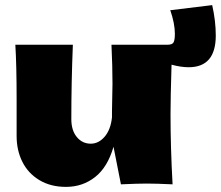

<svg xmlns="http://www.w3.org/2000/svg" viewBox="-20 -721 864 751"><path d="M810 -701Q824 -639 824 -582Q824 -458 718 -458Q688 -458 651 -468Q647 -338 647 -274Q647 -146 655 0Q591 -3 554 -3Q519 -3 453 0L424 -147Q401 -67 352 -28.5Q303 10 238 10Q178 10 134 -16.5Q90 -43 67.5 -88Q45 -133 45 -189V-333Q45 -466 40 -546H265Q259 -399 259 -255Q259 -211 280.5 -185Q302 -159 335 -159Q366 -159 389.5 -186.5Q413 -214 418 -262V-285Q420 -363 420 -393Q420 -462 416 -546H635Q654 -546 659 -555.5Q664 -565 664 -589Q664 -629 646 -681Z"/></svg>

Font: Dela Gothic One
Style: Regular
Weight: 400
Designer: aratakana
Foundry: aratakana
Version: Version 1.004